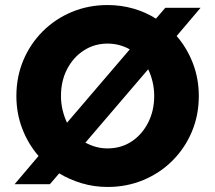

<svg xmlns="http://www.w3.org/2000/svg" viewBox="-20 -731 854 762"><path d="M407 11Q354 11 305 -3.5Q256 -18 215 -43L178 0H38L133 -112Q92 -159 68.5 -220Q45 -281 45 -350Q45 -426 72.5 -491.5Q100 -557 149.5 -606.5Q199 -656 265 -683.5Q331 -711 407 -711Q460 -711 509 -697Q558 -683 599 -657L636 -700H776L681 -588Q722 -541 745.5 -480Q769 -419 769 -350Q769 -274 741.5 -208.5Q714 -143 664.5 -93.5Q615 -44 549 -16.5Q483 11 407 11ZM246 -244 495 -535Q476 -546 453.5 -552Q431 -558 407 -558Q355 -558 313 -531Q271 -504 246.5 -457Q222 -410 222 -350Q222 -321 228.5 -294Q235 -267 246 -244ZM407 -142Q460 -142 501.5 -169Q543 -196 567.5 -243.5Q592 -291 592 -350Q592 -379 585.5 -406.5Q579 -434 568 -456L319 -165Q339 -154 361 -148Q383 -142 407 -142Z"/></svg>

Font: Red Hat Text VF
Style: Regular
Weight: 400
Designer: Pentagram, MCKL
Foundry: Pentagram, MCKL
Version: Version 1.023